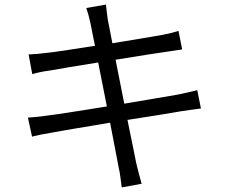

<svg xmlns="http://www.w3.org/2000/svg" viewBox="-20 -776 996 839"><path d="M858 -302Q843 -300 821 -297Q799 -294 772 -290Q733 -283 670.5 -273Q608 -263 537 -252Q551 -182 562 -129.5Q573 -77 576 -60Q581 -40 587 -16.5Q593 7 599 27L512 43Q509 19 506 -3Q503 -25 498 -47Q495 -63 485 -115.5Q475 -168 461 -240Q421 -233 382 -226.5Q343 -220 309.5 -214.5Q276 -209 248.5 -204Q221 -199 204 -196Q149 -187 120 -179L102 -262Q119 -263 143.5 -265.5Q168 -268 186 -271Q204 -273 231.5 -277Q259 -281 293.5 -286.5Q328 -292 367 -298Q406 -304 447 -311L409 -503Q340 -492 283 -482.5Q226 -473 199 -468Q176 -465 156.5 -461Q137 -457 121 -452L105 -538Q123 -539 142.5 -540.5Q162 -542 185 -545Q213 -548 270 -556.5Q327 -565 395 -576Q387 -614 382 -640.5Q377 -667 375 -676Q371 -695 366.5 -711Q362 -727 357 -741L443 -756Q444 -742 446.5 -724Q449 -706 451 -690Q453 -682 458 -655Q463 -628 471 -587Q541 -598 601.5 -608.5Q662 -619 692 -624Q713 -628 730.5 -632.5Q748 -637 760 -641L776 -560Q631 -539 485 -515L523 -323Q596 -335 659.5 -346Q723 -357 759 -363Q786 -369 806.5 -373.5Q827 -378 842 -382Z"/></svg>

Font: Kinto Sans
Style: Regular
Weight: 400
Designer: Authors: Ryoko NISHIZUKA  (kana & ideographs); Paul D. Hunt (Latin, Greek & Cyrillic); Wenlong ZHANG  (bopomofo); Sandol
Foundry: Adobe Systems Incorporated, ookami Inc.
Version: Version 0.001